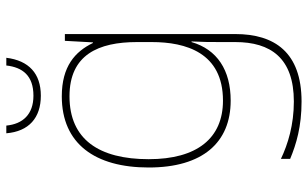

<svg xmlns="http://www.w3.org/2000/svg" viewBox="-208 -550 998 623"><g transform="rotate(-90 291.5 -239.0)"><path d="M415 -718H390C384 -665 357 -630 292 -630C231 -630 200 -665 195 -718H170C176 -645 220 -606 292 -606C364 -606 406 -645 415 -718ZM290 -538C136 -538 59 -430 59 -256C59 -81 140 10 276 10C375 10 442 -34 466 -117H468C466 -78 466 -56 466 -17V25C466 140 414 215 273 215C198 215 135 196 87 173V203C135 223 192 240 273 240C433 240 492 152 492 25V-528H470L465 -437H463C435 -495 387 -538 290 -538ZM290 -513C425 -513 466 -419 466 -294V-246C466 -136 432 -15 276 -15C154 -15 86 -99 86 -256C86 -417 150 -513 290 -513Z"/></g></svg>

Font: Noto Sans Gujarati UI Thin
Style: Regular
Weight: 100
Designer: Jelle Bosma - Monotype Design Team, Universal Thirst
Foundry: Monotype Imaging Inc.
Version: Version 2.106